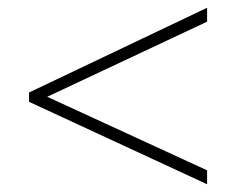

<svg xmlns="http://www.w3.org/2000/svg" viewBox="-20 -610 610 496"><path d="M515 -134 55 -347V-371L515 -590V-554L102 -360L515 -170Z"/></svg>

Font: Noto Sans Cham ExtraLight
Style: Regular
Weight: 250
Version: Version 2.002